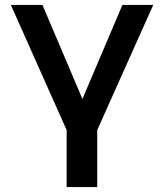

<svg xmlns="http://www.w3.org/2000/svg" viewBox="-20 -758 664 778"><path d="M250 0V-231L24 -738H152L314 -357L476 -738H601L374 -231V0Z"/></svg>

Font: Exo Thin SemiBold
Style: Regular
Weight: 600
Version: Version 2.000